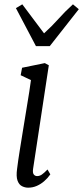

<svg xmlns="http://www.w3.org/2000/svg" viewBox="-20 -857 384 887"><path d="M110 10Q95.5 10 81.8 3.2Q68 -3.5 61 -22.5Q54 -41.5 59 -77.5Q63.5 -114 71 -160.8Q78.5 -207.5 86.5 -256.8Q94.5 -306 102 -351.5Q109.5 -397 115.2 -432.8Q121 -468.5 123 -487L75.5 -509.5L82 -544L187 -565.5L205.5 -555.5L133 -78Q130 -58.5 136 -51Q142 -43.5 151.5 -43.5Q163 -43.5 173.2 -50.5Q183.5 -57.5 199.5 -74L212.5 -51.5Q200 -33.5 184 -19.8Q168 -6 149.5 2Q131 10 110 10ZM146 -644 53.5 -819.5 83 -837Q108 -803.5 133 -770.2Q158 -737 183.5 -703Q220.5 -736.5 250 -769.8Q279.5 -803 317 -837L344 -814.5L210 -644Z"/></svg>

Font: Merriweather 24pt SemiCondensed Light
Style: Italic
Weight: 300
Width: 4
Italic angle: -7.8°
Designer: Eben Sorkin
Foundry: Eben Sorkin
Version: Version 2.101